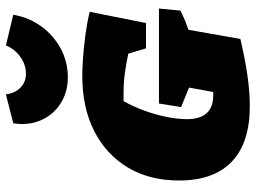

<svg xmlns="http://www.w3.org/2000/svg" viewBox="-128 -728 867 651"><g transform="rotate(-90 305.5 -402.5)"><path d="M271 11Q147 11 83 -50Q19 -111 19 -229Q19 -329 63 -402.5Q107 -476 186.5 -516.5Q266 -557 374 -557Q398 -557 434 -554.5Q470 -552 511.5 -546.5Q553 -541 591 -532L553 -341H467L449 -401Q417 -408 384 -412.5Q351 -417 316 -417Q302 -417 288 -417Q271 -387 257 -349.5Q243 -312 235 -273.5Q227 -235 227 -202Q227 -113 308 -113Q313 -113 319 -113L334 -195L268 -222L280 -297H602L595 -224Q585 -220 574.5 -214.5Q564 -209 530 -197L499 -21Q431 -5 375 3Q319 11 271 11ZM369 -606Q318 -606 279.5 -631Q241 -656 223 -698Q205 -740 213 -791L311 -816Q315 -785 334 -766.5Q353 -748 381 -748Q411 -748 437.5 -766.5Q464 -785 477 -816L581 -791Q572 -738 541.5 -696Q511 -654 466 -630Q421 -606 369 -606Z"/></g></svg>

Font: Piazzolla SC Black
Style: Italic
Weight: 900
Italic angle: -11.3°
Designer: Juan Pablo del Peral
Foundry: Huerta Tipografica
Version: Version 1.330